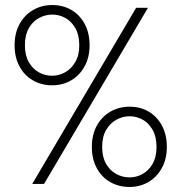

<svg xmlns="http://www.w3.org/2000/svg" viewBox="-20 -731 721 763"><path d="M108 0 521 -700H568L155 0ZM495 12Q452 12 418 -7.5Q384 -27 364.5 -63Q345 -99 345 -147Q345 -196 365 -232Q385 -268 419 -287.5Q453 -307 495 -307Q538 -307 571 -287.5Q604 -268 623.5 -232Q643 -196 643 -147Q643 -99 623 -63Q603 -27 569.5 -7.5Q536 12 495 12ZM495 -26Q522 -26 546.5 -39.5Q571 -53 586.5 -80Q602 -107 602 -147Q602 -188 586.5 -215Q571 -242 547 -255.5Q523 -269 495 -269Q468 -269 443 -255.5Q418 -242 402 -215Q386 -188 386 -147Q386 -107 401.5 -80Q417 -53 442 -39.5Q467 -26 495 -26ZM187 -392Q145 -392 111 -411.5Q77 -431 57.5 -467Q38 -503 38 -551Q38 -600 58 -636Q78 -672 112 -691.5Q146 -711 188 -711Q230 -711 263.5 -691.5Q297 -672 316.5 -636Q336 -600 336 -551Q336 -503 316 -467Q296 -431 262.5 -411.5Q229 -392 187 -392ZM187 -430Q214 -430 238.5 -443.5Q263 -457 279 -484Q295 -511 295 -551Q295 -592 279.5 -619Q264 -646 240 -659.5Q216 -673 188 -673Q160 -673 135 -659.5Q110 -646 94.5 -619Q79 -592 79 -551Q79 -511 94.5 -484Q110 -457 134.5 -443.5Q159 -430 187 -430Z"/></svg>

Font: DM Sans 28pt ExtraLight
Style: Regular
Weight: 250
Version: Version 4.004;gftools[0.9.30]